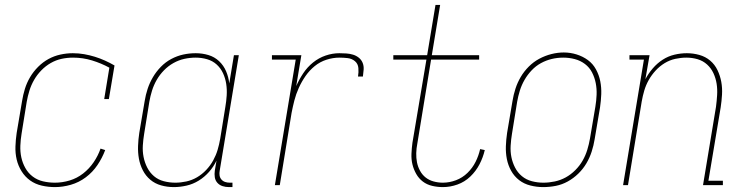

<svg xmlns="http://www.w3.org/2000/svg" viewBox="-20 -755 3040 783"><path d="M204 8Q177 8 150.5 2Q124 -4 103 -19Q82 -34 68 -56.5Q54 -79 48 -104.5Q42 -130 43 -158Q44 -186 48 -213L70 -343Q74 -368 81.5 -392.5Q89 -417 102.5 -440Q116 -463 135.5 -482.5Q155 -502 178 -514.5Q201 -527 226.5 -532.5Q252 -538 277 -538Q301 -538 323.5 -534Q346 -530 367 -523.5Q388 -517 408 -508Q428 -499 447 -488L424 -351H405L426 -479Q393 -497 355.5 -508.5Q318 -520 278 -520Q254 -520 231 -515Q208 -510 187 -498Q166 -486 148.5 -468Q131 -450 119 -429Q107 -408 100 -385.5Q93 -363 89 -340L68 -210Q64 -186 63 -161Q62 -136 67 -113Q72 -90 83.5 -69.5Q95 -49 113.5 -35Q132 -21 155.5 -15.5Q179 -10 204 -10Q234 -10 264 -19Q294 -28 319 -47.5Q344 -67 362 -93.5Q380 -120 390 -149L409 -143Q397 -111 377.5 -82Q358 -53 330 -32Q302 -11 269 -1.5Q236 8 204 8Z M689 8Q662 8 637 1Q612 -6 593 -22Q574 -38 562.5 -60.5Q551 -83 546.5 -108Q542 -133 543 -160Q544 -187 548 -213L570 -343Q574 -368 582 -392.5Q590 -417 603.5 -440Q617 -463 636 -482.5Q655 -502 678.5 -514.5Q702 -527 727 -532.5Q752 -538 778 -538Q805 -538 830 -530.5Q855 -523 873.5 -505.5Q892 -488 902 -464.5Q912 -441 915 -415L934 -530H954L876 -59Q874 -49 875.5 -39.5Q877 -30 883 -23Q889 -16 898 -13Q907 -10 917 -10H928V8H914Q900 8 887.5 4Q875 0 866.5 -9.5Q858 -19 856 -32Q854 -45 856 -59L863 -100Q851 -75 832.5 -54Q814 -33 790.5 -18.5Q767 -4 740.5 2Q714 8 689 8ZM695 -10Q717 -10 740 -15Q763 -20 783.5 -32Q804 -44 821 -62Q838 -80 849.5 -101Q861 -122 867.5 -144Q874 -166 878 -189L899 -319Q903 -342 904.5 -366Q906 -390 902.5 -413Q899 -436 889.5 -456.5Q880 -477 863.5 -492Q847 -507 824.5 -513.5Q802 -520 778 -520Q755 -520 732 -515Q709 -510 687.5 -498Q666 -486 648.5 -468Q631 -450 619 -429Q607 -408 600 -385.5Q593 -363 589 -340L568 -210Q564 -186 562.5 -162Q561 -138 565.5 -115Q570 -92 580.5 -71.5Q591 -51 608 -36.5Q625 -22 648 -16Q671 -10 695 -10Z M1101 0 1186 -512H1089V-530H1209L1188 -404Q1200 -431 1216.5 -456Q1233 -481 1256.5 -500Q1280 -519 1308 -528.5Q1336 -538 1364 -538Q1378 -538 1392.5 -537Q1407 -536 1420 -532Q1433 -528 1443.5 -519.5Q1454 -511 1459 -498.5Q1464 -486 1463 -471.5Q1462 -457 1460 -443H1440Q1443 -460 1441.5 -477.5Q1440 -495 1427.5 -505.5Q1415 -516 1398 -518Q1381 -520 1364 -520Q1338 -520 1311.5 -511.5Q1285 -503 1263.5 -485.5Q1242 -468 1226 -445Q1210 -422 1198.5 -396.5Q1187 -371 1180.5 -345.5Q1174 -320 1169 -294L1121 0Z M1786 8Q1764 8 1742.5 3Q1721 -2 1704.5 -14.5Q1688 -27 1677.5 -45.5Q1667 -64 1662 -84.5Q1657 -105 1658 -128Q1659 -151 1662 -173L1719 -512H1584V-530H1722L1756 -735H1775L1741 -530H1934V-512H1738L1682 -170Q1678 -150 1677.5 -130.5Q1677 -111 1680.5 -93Q1684 -75 1693 -58.5Q1702 -42 1716 -31Q1730 -20 1748.5 -15Q1767 -10 1786 -10Q1813 -10 1839.5 -20Q1866 -30 1886.5 -50Q1907 -70 1919.5 -95Q1932 -120 1938 -147L1957 -143Q1950 -113 1935.5 -85Q1921 -57 1898 -35Q1875 -13 1845.5 -2.5Q1816 8 1786 8Z M2195 8Q2169 8 2143 1.5Q2117 -5 2097 -20.5Q2077 -36 2064.5 -58.5Q2052 -81 2047 -106.5Q2042 -132 2043 -159Q2044 -186 2048 -213L2070 -343Q2074 -368 2082 -393Q2090 -418 2103.5 -441Q2117 -464 2136.5 -483.5Q2156 -503 2179.5 -515.5Q2203 -528 2228.5 -534.5Q2254 -541 2279 -541Q2306 -541 2331.5 -533Q2357 -525 2377.5 -510Q2398 -495 2410.5 -472Q2423 -449 2428 -423.5Q2433 -398 2432 -371Q2431 -344 2427 -317L2405 -187Q2401 -162 2393 -137Q2385 -112 2371.5 -89Q2358 -66 2338.5 -47Q2319 -28 2295.5 -15Q2272 -2 2246.5 3Q2221 8 2195 8ZM2196 -10Q2219 -10 2242.5 -15Q2266 -20 2287 -31.5Q2308 -43 2326 -61Q2344 -79 2356 -100Q2368 -121 2375 -144Q2382 -167 2386 -190L2408 -320Q2412 -344 2413 -368.5Q2414 -393 2409.5 -416Q2405 -439 2394.5 -459.5Q2384 -480 2365.5 -494Q2347 -508 2324 -514Q2301 -520 2277 -520Q2253 -520 2230 -514.5Q2207 -509 2186 -497.5Q2165 -486 2148 -468Q2131 -450 2119 -429Q2107 -408 2100 -385.5Q2093 -363 2089 -340L2068 -210Q2064 -186 2062.5 -161.5Q2061 -137 2065.5 -114.5Q2070 -92 2080.5 -71.5Q2091 -51 2108.5 -36.5Q2126 -22 2149 -16Q2172 -10 2196 -10Z M2521 0 2606 -512H2547V-530H2629L2612 -432Q2624 -455 2642 -476Q2660 -497 2682.5 -511.5Q2705 -526 2730.5 -532Q2756 -538 2781 -538Q2807 -538 2832 -531Q2857 -524 2876 -508Q2895 -492 2906 -469Q2917 -446 2921.5 -421Q2926 -396 2924.5 -369.5Q2923 -343 2919 -317L2869 -18H2928V0H2847L2900 -320Q2903 -343 2904.5 -367Q2906 -391 2902.5 -413.5Q2899 -436 2889.5 -456.5Q2880 -477 2863.5 -492Q2847 -507 2825 -513.5Q2803 -520 2779 -520Q2757 -520 2734 -515Q2711 -510 2690.5 -497.5Q2670 -485 2653.5 -467Q2637 -449 2625.5 -428.5Q2614 -408 2607.5 -386Q2601 -364 2597 -341L2541 0Z"/></svg>

Font: Iosevka Slab Thin
Style: Italic
Weight: 100
Italic angle: -9°
Monospace: yes
Designer: Belleve Invis
Foundry: Belleve Invis
Version: Version 11.1.1; ttfautohint (v1.8.3)